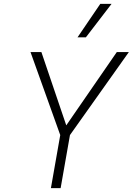

<svg xmlns="http://www.w3.org/2000/svg" viewBox="-20 -968 683 988"><path d="M290 -273 137 -700H193L321 -323L581 -700H643L340 -273L292 0H242ZM496 -948H554L422 -776H379Z"/></svg>

Font: Niramit ExtraLight
Style: Italic
Weight: 200
Italic angle: -10°
Designer: Katatrad Aksorn Co.,Ltd.
Foundry: Cadson Demak Co.,Ltd.
Version: Version 1.000; ttfautohint (v1.6)